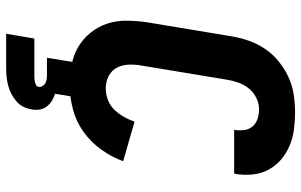

<svg xmlns="http://www.w3.org/2000/svg" viewBox="-202 -582 1003 640"><g transform="rotate(90 300.0 -261.5)"><path d="M264 8Q230 8 197 2Q164 -4 136.5 -20Q109 -36 88.5 -61.5Q68 -87 58 -117.5Q48 -148 48.5 -182.5Q49 -217 54 -251L101 -534Q106 -563 116 -591Q126 -619 143.5 -644.5Q161 -670 185.5 -689.5Q210 -709 237.5 -721.5Q265 -734 294.5 -738.5Q324 -743 353 -743Q382 -743 410 -739.5Q438 -736 463.5 -725.5Q489 -715 509.5 -698Q530 -681 543.5 -657.5Q557 -634 560.5 -606Q564 -578 560 -549L558 -540H412L413 -544Q415 -560 412.5 -576Q410 -592 399.5 -603Q389 -614 374 -618.5Q359 -623 343 -623Q324 -623 305 -613.5Q286 -604 273.5 -588Q261 -572 254.5 -553Q248 -534 245 -515L198 -231Q194 -210 195 -188Q196 -166 205.5 -148.5Q215 -131 233.5 -121.5Q252 -112 274 -112Q293 -112 312 -119Q331 -126 345 -140.5Q359 -155 369 -172.5Q379 -190 385 -208L517 -170Q503 -132 478 -97Q453 -62 418.5 -37.5Q384 -13 343.5 -2.5Q303 8 264 8ZM207 220H92L108 126H223Q229 126 235.5 126Q242 126 248.5 125Q255 124 261.5 121Q268 118 269 112Q270 105 266.5 99Q263 93 257 89.5Q251 86 244 85Q237 84 230 84H172L204 -112H320L292 57Q305 61 315.5 67.5Q326 74 334 84Q342 94 344.5 107.5Q347 121 344 135Q342 149 335.5 162.5Q329 176 317 186Q305 196 291.5 203Q278 210 264 213.5Q250 217 235.5 218.5Q221 220 207 220Z"/></g></svg>

Font: Iosevka Heavy Extended
Style: Italic
Weight: 900
Width: 7
Italic angle: -9°
Monospace: yes
Designer: Belleve Invis
Foundry: Belleve Invis
Version: Version 32.5.0; ttfautohint (v1.8.4)